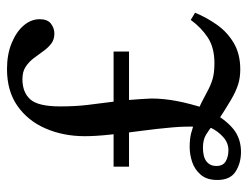

<svg xmlns="http://www.w3.org/2000/svg" viewBox="-98 -586 692 535"><g transform="rotate(-90 247.5 -318.0)"><path d="M213 -91 162 -114Q164 -143 160.5 -183.5Q157 -224 151 -269Q145 -314 140.5 -355.5Q136 -397 136 -427Q136 -487 157.5 -536.5Q179 -586 220.5 -615Q262 -644 323 -644Q364 -644 395.5 -631Q427 -618 444.5 -597.5Q462 -577 462 -553Q462 -531 449.5 -521.5Q437 -512 422 -512Q405 -512 393.5 -521Q382 -530 372.5 -543.5Q363 -557 353 -570Q343 -583 329.5 -592Q316 -601 295 -601Q258 -601 238.5 -579Q219 -557 219 -496Q219 -455 223 -420.5Q227 -386 232.5 -345Q238 -304 241 -242Q241 -208 234 -171Q227 -134 213 -91ZM92 8Q61 8 37.5 -7Q14 -22 14 -58Q14 -87 28.5 -104Q43 -121 64 -128Q85 -135 106 -135Q128 -135 144 -131Q160 -127 176 -120L198 -117Q235 -100 255.5 -88.5Q276 -77 294 -71.5Q312 -66 339 -66Q383 -66 411 -84.5Q439 -103 460 -132L480 -120Q467 -88 446.5 -59Q426 -30 395.5 -12Q365 6 322 6Q299 6 280 0Q261 -6 237 -20Q213 -34 175 -59L166 -71Q154 -81 140 -89.5Q126 -98 104 -98Q78 -98 65.5 -88Q53 -78 53 -61Q53 -42 66 -34.5Q79 -27 97 -27Q117 -27 133 -41Q149 -55 159 -75V-87L197 -62Q172 -23 148 -7.5Q124 8 92 8ZM372 -304H51V-347H372Z"/></g></svg>

Font: STIX Two Text
Style: Regular
Weight: 400
Designer: Ross Mills, John Hudson & Paul Hanslow, Tiro Typeworks Ltd; with prior portions MicroPress Inc., and Coen Hoffman.
Foundry: Tiro Typeworks Ltd
Version: Version 2.13 b171